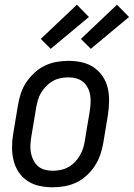

<svg xmlns="http://www.w3.org/2000/svg" viewBox="-20 -786 567 814"><path d="M203 8Q174 8 146.5 2Q119 -4 96.5 -19Q74 -34 59 -56.5Q44 -79 37.5 -106Q31 -133 31 -161.5Q31 -190 36 -219L56 -339Q60 -364 68 -389Q76 -414 91 -436.5Q106 -459 126 -477.5Q146 -496 170 -507.5Q194 -519 219.5 -523.5Q245 -528 270 -528Q299 -528 326.5 -522Q354 -516 376.5 -501Q399 -486 414.5 -463.5Q430 -441 436.5 -414Q443 -387 442.5 -358.5Q442 -330 438 -301L418 -181Q414 -156 405.5 -131Q397 -106 382.5 -83.5Q368 -61 348 -42.5Q328 -24 304 -12.5Q280 -1 254 3.5Q228 8 203 8ZM204 -62Q220 -62 237 -65.5Q254 -69 269.5 -77.5Q285 -86 297.5 -99Q310 -112 319 -127.5Q328 -143 333 -159.5Q338 -176 340 -192L360 -312Q363 -330 364 -347.5Q365 -365 362.5 -381.5Q360 -398 352.5 -413Q345 -428 332.5 -438.5Q320 -449 304 -453.5Q288 -458 270 -458Q254 -458 236.5 -454.5Q219 -451 204 -442.5Q189 -434 176 -421Q163 -408 154 -392.5Q145 -377 140.5 -360.5Q136 -344 133 -328L113 -208Q110 -190 109 -172.5Q108 -155 111 -138.5Q114 -122 121.5 -107Q129 -92 141 -81.5Q153 -71 169.5 -66.5Q186 -62 204 -62ZM365 -579 323 -621 476 -766 527 -714ZM195 -579 153 -621 306 -766 357 -714Z"/></svg>

Font: Iosevka Term Curly Oblique
Style: Regular
Weight: 400
Italic angle: -9°
Designer: Belleve Invis
Foundry: Belleve Invis
Version: Version 32.3.0